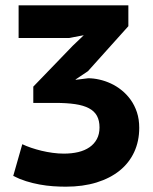

<svg xmlns="http://www.w3.org/2000/svg" viewBox="-20 -682 568 715"><path d="M217.8 -109.9Q247.1 -109.9 271.5 -115.7Q295.9 -121.6 313.5 -133.8Q331.1 -146 340.8 -164.3Q350.6 -182.6 350.6 -207.5Q350.6 -232.9 341.1 -250.5Q331.5 -268.1 311.3 -278.8Q291 -289.6 259.8 -294.2Q228.5 -298.8 185.5 -298.8H104V-359.4L251 -511.7L292 -550.8L236.8 -540.5H49.3V-662.1H458V-584.5L307.6 -417L261.7 -386.2V-384.8L308.6 -390.6Q328.1 -390.6 349.9 -385.7Q371.6 -380.9 392.8 -371.1Q414.1 -361.3 433.1 -345.9Q452.1 -330.6 466.8 -310.1Q481.4 -289.6 490 -263.7Q498.5 -237.8 498.5 -206.1Q498.5 -156.2 479.7 -115.7Q460.9 -75.2 425.5 -46.6Q390.1 -18.1 339.4 -2.4Q288.6 13.2 225.1 13.2Q202.6 13.2 177.7 11.5Q152.8 9.8 127.4 5.1Q102.1 0.5 77.1 -7.3Q52.2 -15.1 29.3 -26.9L63 -145Q77.1 -138.2 95.7 -131.8Q114.3 -125.5 134.5 -120.6Q154.8 -115.7 176.3 -112.8Q197.8 -109.9 217.8 -109.9Z"/></svg>

Font: PT Astra Sans
Style: Bold
Weight: 700
Designer: A.Korolkova, I. Chaeva
Foundry: ParaType Ltd
Version: Version 1.001; ttfautohint (v1.6)